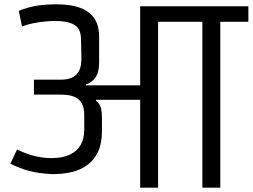

<svg xmlns="http://www.w3.org/2000/svg" viewBox="-20 -869 1170 889"><path d="M629 0V-407H425L424 -403Q443 -388 447.5 -369Q452 -350 452 -325V-261Q452 -205 434 -166.5Q416 -128 384.5 -105Q353 -82 310.5 -72Q268 -62 218 -63Q157 -66 113.5 -78Q70 -90 28 -111L59 -177Q106 -154 144.5 -145.5Q183 -137 218 -137Q270 -137 303.5 -153Q337 -169 353.5 -198Q370 -227 370 -267V-339Q370 -370 359.5 -389Q349 -408 332 -417Q315 -426 296 -428.5Q277 -431 259 -431H137V-500H259Q296 -500 316 -511Q336 -522 344.5 -538Q353 -554 355 -570.5Q357 -587 357 -598L355 -690Q354 -737 323.5 -754.5Q293 -772 235 -772Q217 -772 190 -769.5Q163 -767 134.5 -761.5Q106 -756 82 -746L67 -819Q117 -838 156.5 -843.5Q196 -849 242 -849Q289 -849 325.5 -840.5Q362 -832 387.5 -814Q413 -796 426 -767.5Q439 -739 439 -698V-581Q439 -535 422.5 -511Q406 -487 378 -478V-474H629V-840H1130V-768H1000V0H917V-768H712V0Z"/></svg>

Font: Matangi Medium
Style: Regular
Weight: 500
Designer: Prashant Pant
Foundry: The Graphic Ant
Version: Version 3.002